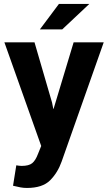

<svg xmlns="http://www.w3.org/2000/svg" viewBox="-20 -744 551 978"><path d="M245.1 -221.7 251.5 -189.5H252.9L355 -528.3H508.3L293.9 79.1Q273.9 135.7 235.1 174.6Q196.3 213.4 117.2 213.4Q99.1 213.4 84 210.4Q68.8 207.5 46.4 202.1L63 98.1Q69.3 99.1 76.7 100.1Q84 101.1 89.8 101.1Q127 101.1 144 87.2Q161.1 73.2 173.3 40.5L189.9 -0.5L2.4 -528.3H155.8ZM280.3 -724.1H435.1L296.9 -594.2H183.1Z"/></svg>

Font: Roboto Web
Style: Bold
Weight: 700
Designer: Google
Version: Version 1.200310; 2013